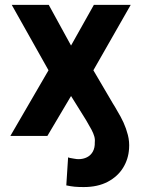

<svg xmlns="http://www.w3.org/2000/svg" viewBox="-20 -550 571 777"><path d="M176.3 -265.6 27.5 -530.3H177.3L267.5 -365.7L359.9 -530.3H509L357.9 -265.6L436.7 -131.4Q441.1 -125.1 445 -118Q448.9 -110.9 453.3 -103.5Q469.5 -76.9 480 -53.8Q490.6 -30.6 497.5 -3.8Q504.4 23.1 502.3 51.6Q499.7 94.2 477.9 129.3Q456.1 164.5 415.8 185.8Q375.4 207 318.6 207Q297.6 207 282 205.6Q266.4 204.1 248.3 200.2L255.6 86.8L263 89.2Q271.2 90.6 280.8 92.3Q290.4 94.1 297.7 94.1Q316.7 94.1 332 86.4Q347.3 78.8 355.8 63.3Q364.3 47.9 363.6 25.9Q365 13.7 361.5 1.6Q358 -10.6 350.3 -25.2Q342.6 -39.8 328.3 -63.9L267.5 -161.5L171.8 0H22Z"/></svg>

Font: Pretendard GOV Variable
Style: Regular
Weight: 400
Designer: Base glyphs from Inter by Rasmus Andersson; Hangul glyphs from Noto Sans CJK(Source Han Sans) by Jang Soo-young and Kang
Foundry: Kil Hyung-jin
Version: Version 1.307;Glyphs 3.2 (3192)